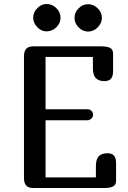

<svg xmlns="http://www.w3.org/2000/svg" viewBox="-20 -941 641 961"><path d="M445 -600V-656H208V-394H418Q431 -394 438.5 -385.5Q446 -377 446 -366Q446 -356 437 -347.5Q428 -339 418 -339H208V-53H460V-109Q460 -144 474.5 -159Q489 -174 518 -174Q540 -174 550.5 -162Q561 -150 561 -124V-37Q561 -16 546.5 -8Q532 0 501 0H146Q123 0 111.5 -12Q100 -24 100 -50V-659Q100 -685 111.5 -697Q123 -709 146 -709H486Q517 -709 531.5 -701Q546 -693 546 -672V-585Q546 -559 535.5 -547Q525 -535 503 -535Q474 -535 459.5 -550Q445 -565 445 -600ZM421 -920Q448 -920 469 -899.5Q490 -879 490 -851Q490 -825 469 -804Q448 -783 421 -783Q394 -783 373.5 -804Q353 -825 353 -851Q353 -879 373.5 -899.5Q394 -920 421 -920ZM213 -921Q241 -921 262 -900.5Q283 -880 283 -852Q283 -825 262 -804.5Q241 -784 213 -784Q187 -784 166.5 -805Q146 -826 146 -852Q146 -879 166.5 -900Q187 -921 213 -921Z"/></svg>

Font: Marmelad for Arash.Academy
Style: Regular
Weight: 400
Designer: Manvel Shmavonyan
Foundry: Cyreal
Version: Version 1.110;Glyphs 3.2 (3202)